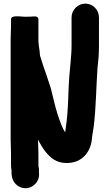

<svg xmlns="http://www.w3.org/2000/svg" viewBox="-20 -706 592 1037"><path d="M366.5 -612V-459C366.5 -445.5 365.8 -428.9 364.5 -409.9L359.6 -350.2C355.7 -313.2 351.9 -267.4 350.5 -229.4L348.5 -173.4C346.4 -115.5 342.2 -60.1 334.7 -11C333.5 -4.4 332.7 2.3 331.8 8.6C326.4 0.3 318.7 -13.5 312.6 -28.6C295.5 -71.5 282.2 -114.5 271.1 -161.1C263.9 -187.4 256 -231.3 245.8 -255.3C237.2 -283.7 225.1 -318.2 215.8 -344L200.9 -390.8C198.2 -399.2 195.5 -405 195.5 -412C195.5 -422.8 192 -443.9 190.4 -453.7L188.4 -471.4C188 -474.9 187.5 -478.6 187.5 -483V-601C187.5 -624.1 155.6 -616.2 147 -616.2C137.9 -616.2 126.8 -615.9 113.6 -615.5C84.1 -616.6 39.5 -625.7 39.5 -601V-564C39.5 -542.5 37.5 -518.3 37.5 -493V43C37.5 63.3 39.5 105.9 39.5 126V183C39.5 194.9 40.4 205.4 42.4 215C40.4 249.5 49.6 278.2 74.1 296.1C127.9 335.4 198.9 289.2 190.5 226V221.4C191.1 211.2 190.4 201 187.5 188.5V124.5C187.5 104.8 185.8 70.3 185.5 47.6C197.3 72.2 211.4 96.2 227.9 116C253.6 146.9 284.2 174.5 340 174.5C425.2 174.5 473.3 113.1 477.5 33C479.4 16.4 483.2 0.1 485.9 -20.9C498.8 -121.2 499.4 -236.3 506.5 -337.9L512.5 -398C513.8 -421.4 514.5 -441.2 514.5 -459V-612C514.5 -652.6 481.7 -686.5 441 -686.5C400.5 -686.5 366.5 -652.9 366.5 -612Z"/></svg>

Font: Smoothie
Style: SeBd
Weight: 600
Foundry: Cannot Into Space Fonts
Version: Version 0.8